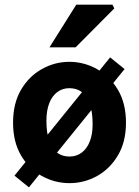

<svg xmlns="http://www.w3.org/2000/svg" viewBox="-20 -773 595 823"><path d="M278 12Q215 12 159.5 -18.5Q104 -49 70 -107Q36 -165 36 -247Q36 -330 70 -388Q104 -446 159.5 -477Q215 -508 277 -508Q340 -508 395.5 -477Q451 -446 485.5 -388Q520 -330 520 -247Q520 -165 485.5 -107Q451 -49 396 -18.5Q341 12 278 12ZM278 -102Q308 -102 330.5 -119Q353 -136 365 -167Q377 -198 377 -239Q377 -292 365.5 -326.5Q354 -361 331.5 -378Q309 -395 277 -395Q247 -395 224.5 -377.5Q202 -360 190.5 -329Q179 -298 179 -256Q179 -204 190.5 -169.5Q202 -135 224.5 -118.5Q247 -102 278 -102ZM104 30 42 -20 452 -527 514 -477ZM192 -570 307 -753H462L470 -737L304 -570Z"/></svg>

Font: Source Sans 3 ExtraLight
Style: Bold
Weight: 700
Version: Version 3.052;hotconv 1.1.0;makeotfexe 2.6.0